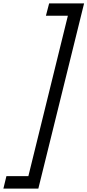

<svg xmlns="http://www.w3.org/2000/svg" viewBox="-126 -927 518 1137"><path d="M101 190H-106L-88 116H42L276 -834H146L165 -907H372Z"/></svg>

Font: TypoPRO Sinkin Sans
Style: 400 Italic
Weight: 400
Italic angle: -112°
Designer: Keith Bates
Foundry: K-Type
Version: Sinkin Sans (version 1.0)  by Keith Bates   •   © 2014   www